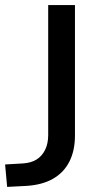

<svg xmlns="http://www.w3.org/2000/svg" viewBox="-27 -725 400 753"><path d="M1 8 -7 -80 62 -84Q95 -86 116.5 -99.5Q138 -113 150 -137.5Q162 -162 162 -195V-705H267V-194Q267 -134 245 -91Q223 -48 181 -24Q139 0 78 4Z"/></svg>

Font: Nunito Sans 11pt SemiBold
Style: Regular
Weight: 600
Version: Version 3.101;gftools[0.9.27]